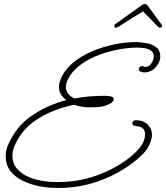

<svg xmlns="http://www.w3.org/2000/svg" viewBox="-20 -850 817 944"><path d="M257 74Q216 74 172.5 65.5Q129 57 91.5 38.5Q54 20 31 -9.5Q8 -39 8 -82Q8 -113 22 -143Q60 -228 134.5 -280Q209 -332 306 -358Q270 -385 270 -422Q270 -441 277.5 -459Q285 -477 295 -493Q319 -529 359 -557Q399 -585 448 -604Q497 -623 548.5 -633Q600 -643 646 -643Q673 -643 701.5 -637.5Q730 -632 749 -617Q768 -602 768 -572Q768 -545 745.5 -519.5Q723 -494 689 -494Q681 -494 671.5 -497.5Q662 -501 662 -510Q662 -515 666.5 -520Q671 -525 678 -525Q683 -525 686.5 -523Q690 -521 694 -521Q714 -521 725 -539.5Q736 -558 736 -571Q736 -591 723 -600.5Q710 -610 691.5 -613Q673 -616 655 -616Q612 -616 564 -607Q516 -598 469.5 -581Q423 -564 385 -538Q347 -512 324 -478Q316 -465 310 -451Q304 -437 304 -422Q304 -403 315.5 -389Q327 -375 346 -366Q384 -373 421.5 -376Q459 -379 497 -379Q505 -379 522 -376.5Q539 -374 539 -362Q539 -352 527 -344Q515 -336 500 -331Q485 -326 475 -325Q450 -322 425 -322Q405 -322 384.5 -325Q364 -328 345 -335Q339 -334 333.5 -333Q328 -332 322 -330Q231 -308 159 -261Q87 -214 52 -134Q41 -109 41 -84Q41 -48 61.5 -23Q82 2 114 17Q146 32 184 38.5Q222 45 256 45H268Q364 45 454.5 13Q545 -19 617 -75Q633 -88 649.5 -104Q666 -120 676 -136Q684 -148 688.5 -161.5Q693 -175 693 -188Q693 -209 683.5 -217.5Q674 -226 662 -228Q650 -230 640.5 -232Q631 -234 631 -244Q631 -251 636 -255Q641 -259 648 -259Q684 -259 705.5 -238.5Q727 -218 727 -188Q727 -171 721 -154Q715 -137 706 -122Q693 -102 672 -82.5Q651 -63 631 -48Q555 9 462.5 41.5Q370 74 269 74ZM692 -830Q701 -830 705 -824Q716 -810 728.5 -792Q741 -774 753 -758Q765 -742 771 -734Q777 -727 777 -723Q777 -714 766 -714Q762 -714 759 -717Q744 -731 722.5 -754Q701 -777 683 -794Q656 -778 623.5 -757.5Q591 -737 570 -723Q560 -717 556.5 -715.5Q553 -714 550 -714Q542 -714 542 -722Q542 -729 549 -733L678 -825Q685 -830 692 -830Z"/></svg>

Font: Ms Madi
Style: Regular
Weight: 400
Designer: Robert E. Leuschke
Foundry: Robert E. Leuschke
Version: Version 1.010; ttfautohint (v1.8.3)